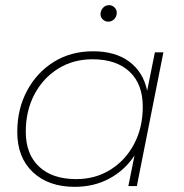

<svg xmlns="http://www.w3.org/2000/svg" viewBox="-20 -722 713 745"><path d="M270 3Q168 3 107.5 -54Q47 -111 47 -210Q47 -299 85 -370Q123 -441 189 -482Q255 -523 341 -523Q428 -523 482 -482.5Q536 -442 551 -370L581 -519H614L511 0H478L502 -119Q465 -62 405 -29.5Q345 3 270 3ZM276 -27Q350 -27 408.5 -63.5Q467 -100 500.5 -163.5Q534 -227 534 -308Q534 -396 482.5 -444Q431 -492 339 -492Q264 -492 205.5 -455.5Q147 -419 113.5 -355.5Q80 -292 80 -211Q80 -124 131.5 -75.5Q183 -27 276 -27ZM400 -638Q388 -638 379 -646.5Q370 -655 370 -667Q370 -681 379.5 -691.5Q389 -702 403 -702Q415 -702 424 -693.5Q433 -685 433 -673Q433 -658 423.5 -648Q414 -638 400 -638Z"/></svg>

Font: Montserrat ExtraLight
Style: Italic
Weight: 200
Italic angle: -11.3°
Designer: Julieta Ulanovsky
Foundry: Julieta Ulanovsky
Version: Version 9.000; ttfautohint (v1.8.4.7-5d5b)